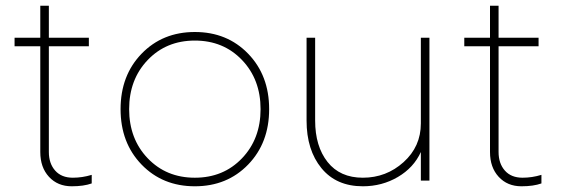

<svg xmlns="http://www.w3.org/2000/svg" viewBox="-20 -632 1966 672"><path d="M121 -100V-470H31V-500H121V-612H151V-500H291V-470H151V-100Q151 -60 173 -35Q195 -10 235 -10Q268 -10 301 -20V10Q273 20 231 20Q182 20 151.5 -13Q121 -46 121 -100Z M922 -250Q922 -132 848.5 -56Q775 20 662 20Q549 20 475.5 -56Q402 -132 402 -250Q402 -368 475.5 -444Q549 -520 662 -520Q775 -520 848.5 -444Q922 -368 922 -250ZM892 -250Q892 -354 827 -422Q762 -490 662 -490Q562 -490 497 -422Q432 -354 432 -250Q432 -146 497 -78Q562 -10 662 -10Q762 -10 827 -78Q892 -146 892 -250Z M1250 20Q1157 20 1105 -43.5Q1053 -107 1053 -210V-500H1083V-210Q1083 -120 1126.5 -65Q1170 -10 1250 -10Q1332 -10 1392.5 -64.5Q1453 -119 1453 -200V-500H1483V0H1453V-100Q1428 -45 1372.5 -12.5Q1317 20 1250 20Z M1695 -100V-470H1605V-500H1695V-612H1725V-500H1865V-470H1725V-100Q1725 -60 1747 -35Q1769 -10 1809 -10Q1842 -10 1875 -20V10Q1847 20 1805 20Q1756 20 1725.5 -13Q1695 -46 1695 -100Z"/></svg>

Font: Metropolitano Thin
Style: Regular
Weight: 250
Designer: Fonts by Alex Slobzheninov & Chris M. Simpson / Changes by Cristiano Sobral
Foundry: Fonts by Alex Slobzheninov & Chris M. Simpson / Changes by Cristiano Sobral
Version: Version 1.00;August 30, 2020;FontCreator 13.0.0.2681 64-bit